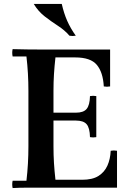

<svg xmlns="http://www.w3.org/2000/svg" viewBox="-20 -951 658 973"><path d="M44 2Q40 -17 44 -35H114Q119 -78 121.5 -121.5Q124 -165 124 -210V-490Q124 -535 121.5 -578.5Q119 -622 114 -665H44Q40 -684 44 -702Q79 -701 116.5 -700.5Q154 -700 188 -700H538V-513Q522 -510 506 -513Q502 -585 470.5 -622.5Q439 -660 361 -660H261Q256 -615 253.5 -575Q251 -535 251 -490V-210Q251 -165 253.5 -125Q256 -85 261 -40H396Q448 -40 478.5 -59Q509 -78 524 -111Q539 -144 541 -187Q557 -190 573 -187V0H188Q154 0 116.5 0Q79 0 44 2ZM436 -256Q435 -303 419 -321.5Q403 -340 365 -340H188V-380H365Q403 -380 419 -399Q435 -418 436 -464Q452 -467 468 -464V-256Q452 -253 436 -256ZM151 -931H293Q304 -883 320.5 -845.5Q337 -808 364 -770Q348 -767 332 -770Q308 -798 274 -820Q240 -842 207 -867.5Q174 -893 151 -931Z"/></svg>

Font: Poltawski Nowy Medium
Style: Regular
Weight: 500
Version: Version 1.001;gftools[0.9.25]